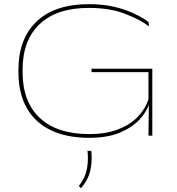

<svg xmlns="http://www.w3.org/2000/svg" viewBox="-20 -670 876 948"><path d="M420.5 10.5Q308.5 10.5 230.2 -27.5Q152 -65.5 111.5 -138Q71 -210.5 71 -314.5V-325Q71 -479 161 -564.2Q251 -649.5 419.5 -649.5Q491 -649.5 547.8 -635.5Q604.5 -621.5 646 -601.2Q687.5 -581 713 -561.5L716 -540Q667.5 -575.5 593.8 -603.2Q520 -631 418.5 -631Q260.5 -631 176 -551.2Q91.5 -471.5 91.5 -325V-314.5Q91.5 -167 176.8 -87.5Q262 -8 421.5 -8Q504 -8 564 -31.5Q624 -55 661.2 -94.2Q698.5 -133.5 713 -180V-325.5L721 -314H432V-330.5H732V-157.5H716.5Q704.5 -118.5 668.8 -79.8Q633 -41 571.8 -15.2Q510.5 10.5 420.5 10.5ZM715 -165.5H732V0H713ZM430.5 74.5Q431.5 82 432 91Q432.5 100 432.5 111Q432.5 154 421 189.5Q409.5 225 380 259L369 248.5Q394 216.5 404 184.2Q414 152 414 111.5Q414 101.5 413.5 92.2Q413 83 412 74.5Z"/></svg>

Font: Anek Latin Expanded Thin
Style: Regular
Weight: 250
Width: 7
Designer: Yesha Goshar
Foundry: Ek Type
Version: Version 1.003